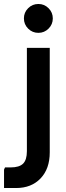

<svg xmlns="http://www.w3.org/2000/svg" viewBox="-72 -746 333 966"><path d="M-51.7 200V107.3L-46.7 96.3H-18.3Q25 96.3 44.2 77.3Q63.3 58.3 63.3 14.7V-505.3H178.3V20.7Q178.3 103.3 132 151.7Q85.7 200 9.3 200ZM121 -580.7Q91 -580.7 69.7 -601.9Q48.3 -623.1 48.3 -653.7Q48.3 -683.3 69.6 -704.7Q90.8 -726 121.3 -726Q151 -726 172.3 -704.7Q193.7 -683.3 193.7 -653.3Q193.7 -623.3 172.3 -602Q151 -580.7 121 -580.7Z"/></svg>

Font: Fustat
Style: Regular
Weight: 400
Designer: Mohamed Gaber, Khaled Hosny, Laura Garcia Mut
Foundry: Kief Type Foundry, Alif Type Foundry, Hard Type Foundry
Version: Version 1.007